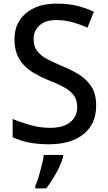

<svg xmlns="http://www.w3.org/2000/svg" viewBox="-20 -787 599 1062"><path d="M251 11Q188 11 139 1Q90 -9 50 -28V-129Q92 -111 147 -95.5Q202 -80 257 -80Q331 -80 369 -111.5Q407 -143 407 -195Q407 -234 388.5 -259.5Q370 -285 333 -305Q296 -325 242 -346Q201 -363 167.5 -383Q134 -403 110 -429Q86 -455 73 -489.5Q60 -524 60 -570Q60 -661 123.5 -714Q187 -767 294 -767Q354 -767 403.5 -755.5Q453 -744 499 -722L464 -634Q424 -652 380.5 -664Q337 -676 292 -676Q231 -676 198.5 -646.5Q166 -617 166 -570Q166 -529 187 -503Q208 -477 243 -459Q278 -441 320 -423Q373 -402 416.5 -375Q460 -348 486 -307.5Q512 -267 512 -203Q512 -102 442.5 -45.5Q373 11 251 11ZM175 255V241Q185 221 194.5 188.5Q204 156 212 123.5Q220 91 222 70H329V80Q319 119 292 168Q265 217 236 255Z"/></svg>

Font: Menbere
Style: Regular
Weight: 400
Designer: Aleme Tadesse
Foundry: Sorkin Type Co
Version: Version 1.000